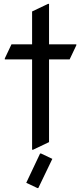

<svg xmlns="http://www.w3.org/2000/svg" viewBox="-20 -767 421 996"><path d="M146.5 9.8V-459H4.9V-463.9L39.6 -537.1H146.5V-707.5L229.5 -747.1H234.4V-537.1H376V-532.2L341.3 -459H234.4V-29.8L151.4 9.8ZM192.9 29.3 251.5 57.1 178.7 208.5H173.8L116.2 181.2L188 29.3Z"/></svg>

Font: Nova Square
Style: Book
Weight: 400
Designer: Wojciech Kalinowski "wmk69" (wmk69@o2.pl)
Foundry: Wojciech Kalinowski "wmk69" (wmk69@o2.pl)
Version: Version 3.1.0; 2021-05-23